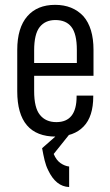

<svg xmlns="http://www.w3.org/2000/svg" viewBox="-20 -545 447 777"><path d="M118.2 -238.3V-176.8Q118.2 -108.4 141.6 -80.1Q165 -50.8 208 -50.8Q290 -50.8 290 -154.3V-158.2H357.4V-155.3Q357.4 -73.2 318.4 -33.2Q279.3 7.8 206.1 7.8Q49.8 7.8 49.8 -175.8V-342.8Q49.8 -432.6 90.8 -479.5Q130.9 -525.4 203.1 -525.4Q274.4 -525.4 317.4 -479.5Q358.4 -432.6 358.4 -342.8V-238.3ZM118.2 -340.8V-290H291V-342.8Q291 -408.2 268.6 -436.5Q247.1 -463.9 204.1 -463.9Q163.1 -463.9 140.6 -435.5Q118.2 -407.2 118.2 -340.8ZM230.5 -15.6H259.8V0L197.3 78.1Q208 103.5 225.1 115.2Q242.2 127 259.8 128.9V211.9Q206.1 210 174.8 143.6Q166 126 160.6 104Q155.3 82 150.4 54.7Z"/></svg>

Font: Dinish Condensed
Style: Regular
Weight: 400
Width: 3
Designer: Bert Driehuis
Foundry: Playbeing
Version: Version 3.006; git-39231f3c-release